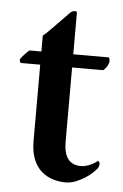

<svg xmlns="http://www.w3.org/2000/svg" viewBox="-46 -612 420 654"><g transform="rotate(5 163.5 -285.0)"><path d="M311 -430Q314 -430 315 -426Q316 -422 316 -417Q316 -410 310.5 -400.5Q305 -391 297 -385H191V-131Q191 -53 250 -53Q260 -53 269.5 -56Q279 -59 287 -63Q295 -67 300.5 -71Q306 -75 307 -76Q309 -75 311 -72Q313 -69 313 -65Q313 -61 310.5 -55Q308 -49 306 -48Q302 -43 292.5 -34Q283 -25 269 -16Q255 -7 238 0Q221 7 202 7Q181 7 159.5 0.5Q138 -6 120.5 -21Q103 -36 92.5 -61.5Q82 -87 82 -125V-385H16Q13 -387 12 -390.5Q11 -394 11 -397Q16 -405 25.5 -415Q35 -425 41 -430H82V-484Q94 -494 106 -506.5Q118 -519 130 -531Q142 -543 152.5 -554Q163 -565 170 -572Q177 -577 183.5 -577Q190 -577 191 -573V-430Z"/></g></svg>

Font: Vermiglione SemiBold
Style: Regular
Weight: 600
Version: Version 1.000